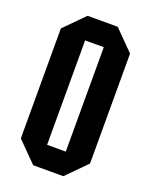

<svg xmlns="http://www.w3.org/2000/svg" viewBox="-134 -775 668 850"><g transform="rotate(20 200.0 -350.0)"><path d="M37 -91V-609L129 -702H271L363 -609V-91L271 2H129ZM156 -596V-104H244V-596Z"/></g></svg>

Font: Tektur Condensed Medium
Style: Regular
Weight: 500
Width: 3
Designer: Adam Jagosz
Foundry: Adam Jagosz
Version: Version 1.005;gftools[0.9.30]